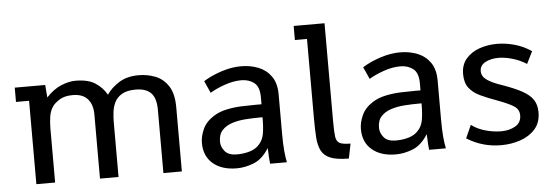

<svg xmlns="http://www.w3.org/2000/svg" viewBox="-46 -798 2719 941"><g transform="rotate(-5 1313.5 -327.5)"><path d="M99.1 0V-410.2H34.7V-480.5H184.6L189.5 -418.5Q224.6 -456.5 262.9 -472.4Q301.3 -488.3 334 -488.3Q395.5 -488.3 430.9 -465.3Q466.3 -442.4 486.8 -406.2Q508.3 -438.5 547.6 -463.4Q586.9 -488.3 644.5 -488.3Q688.5 -488.3 727.3 -472.9Q766.1 -457.5 790.5 -419.9Q814.9 -382.3 814.9 -315.4V0H724.1V-311Q724.1 -368.2 699.5 -393.8Q674.8 -419.4 624.5 -419.4Q582 -419.4 557.4 -405.3Q532.7 -391.1 521.2 -368.7Q509.8 -346.2 506.6 -320.1Q503.4 -293.9 503.4 -269.5V0H412.1V-315.4Q412.1 -364.3 387.7 -391.8Q363.3 -419.4 314.5 -419.4Q274.4 -419.4 249.8 -404.1Q225.1 -388.7 214.4 -373Q200.2 -352.5 195.8 -324.7Q191.4 -296.9 191.4 -264.6V0Z M1085 8.3Q1011.2 8.3 968 -28.6Q924.8 -65.4 924.8 -130.4Q924.8 -162.1 940.4 -197.5Q956.1 -232.9 996.1 -258.3Q1024.4 -275.9 1060.3 -283.4Q1096.2 -291 1134 -292.5Q1171.9 -293.9 1206.1 -293.9H1232.4V-328.6Q1232.4 -380.4 1206.5 -400.1Q1180.7 -419.9 1144 -419.9Q1104 -419.9 1060.3 -404.3Q1016.6 -388.7 989.3 -371.6L962.4 -431.2Q1001.5 -455.6 1051.5 -471.9Q1101.6 -488.3 1147.5 -488.3Q1194.8 -488.3 1233.9 -472.7Q1272.9 -457 1296.6 -423.3Q1320.3 -389.6 1320.3 -334.5V-141.1Q1320.3 -89.8 1323.5 -56.2Q1326.7 -22.5 1331.5 0H1249Q1247.6 -8.3 1246.3 -29.5Q1245.1 -50.8 1244.1 -77.6Q1211.9 -25.9 1169.4 -8.8Q1127 8.3 1085 8.3ZM1090.8 -59.6Q1126 -59.6 1155.8 -68.8Q1185.5 -78.1 1202.6 -98.6Q1221.2 -118.7 1226.6 -149.9Q1231.9 -181.2 1231.9 -230H1217.8Q1184.1 -230 1148.4 -227.5Q1112.8 -225.1 1082.3 -215.3Q1051.8 -205.6 1032.7 -185.3Q1013.7 -165 1013.7 -128.9Q1013.7 -103.5 1032 -81.5Q1050.3 -59.6 1090.8 -59.6Z M1635.7 8.3Q1578.1 8.3 1546.6 -4.2Q1515.1 -16.6 1501.5 -42.5Q1487.8 -68.4 1485.1 -108.9Q1482.4 -149.4 1482.4 -205.6V-593.3H1422.9V-662.6H1574.7V-180.7Q1574.7 -130.9 1577.9 -105.7Q1581.1 -80.6 1596.9 -72.3Q1612.8 -64 1650.4 -64Z M1867.2 8.3Q1793.5 8.3 1750.2 -28.6Q1707 -65.4 1707 -130.4Q1707 -162.1 1722.7 -197.5Q1738.3 -232.9 1778.3 -258.3Q1806.6 -275.9 1842.5 -283.4Q1878.4 -291 1916.3 -292.5Q1954.1 -293.9 1988.3 -293.9H2014.6V-328.6Q2014.6 -380.4 1988.8 -400.1Q1962.9 -419.9 1926.3 -419.9Q1886.2 -419.9 1842.5 -404.3Q1798.8 -388.7 1771.5 -371.6L1744.6 -431.2Q1783.7 -455.6 1833.7 -471.9Q1883.8 -488.3 1929.7 -488.3Q1977.1 -488.3 2016.1 -472.7Q2055.2 -457 2078.9 -423.3Q2102.5 -389.6 2102.5 -334.5V-141.1Q2102.5 -89.8 2105.7 -56.2Q2108.9 -22.5 2113.8 0H2031.2Q2029.8 -8.3 2028.6 -29.5Q2027.3 -50.8 2026.4 -77.6Q1994.1 -25.9 1951.7 -8.8Q1909.2 8.3 1867.2 8.3ZM1873 -59.6Q1908.2 -59.6 1938 -68.8Q1967.8 -78.1 1984.9 -98.6Q2003.4 -118.7 2008.8 -149.9Q2014.2 -181.2 2014.2 -230H2000Q1966.3 -230 1930.7 -227.5Q1895 -225.1 1864.5 -215.3Q1834 -205.6 1814.9 -185.3Q1795.9 -165 1795.9 -128.9Q1795.9 -103.5 1814.2 -81.5Q1832.5 -59.6 1873 -59.6Z M2385.7 8.3Q2293.5 8.3 2216.8 -40L2245.6 -104Q2274.9 -81.5 2314.7 -70.6Q2354.5 -59.6 2391.6 -59.6Q2431.6 -59.6 2461.2 -76.7Q2490.7 -93.8 2490.7 -129.9Q2490.7 -156.7 2469 -172.6Q2447.3 -188.5 2384.3 -211.9Q2337.9 -228.5 2303 -245.1Q2268.1 -261.7 2248.8 -287.1Q2229.5 -312.5 2229.5 -355Q2229.5 -400.4 2254.6 -429.9Q2279.8 -459.5 2320.3 -473.9Q2360.8 -488.3 2407.2 -488.3Q2451.7 -488.3 2495.6 -475.6Q2539.6 -462.9 2576.2 -437.5L2546.4 -377.4Q2514.6 -397.9 2477.1 -408.7Q2439.5 -419.4 2409.2 -419.4Q2371.1 -419.4 2344 -404.8Q2316.9 -390.1 2316.9 -361.8Q2316.9 -335.4 2343 -317.6Q2369.1 -299.8 2418 -283.7Q2477.5 -262.7 2513.4 -242.7Q2549.3 -222.7 2565.4 -197.8Q2581.5 -172.9 2581.5 -136.7Q2581.5 -85.9 2553.2 -54Q2524.9 -22 2480 -6.8Q2435.1 8.3 2385.7 8.3Z"/></g></svg>

Font: Shanti
Style: Regular
Weight: 400
Designer: Vernon Adams
Foundry: Vernon Adams
Version: Version 1.100; ttfautohint (v1.8.4)